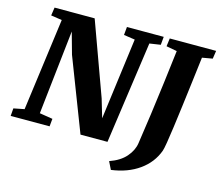

<svg xmlns="http://www.w3.org/2000/svg" viewBox="-126 -903 1409 1230"><g transform="rotate(15 579.0 -287.5)"><path d="M-3 0 1 -51 72 -65 154 -678 81 -689 89 -743H355L531 -259L567 -137L638 -678L564 -689L569 -743H813L808 -689L735 -678L639 0H460L275 -480L235 -623.5L173 -65L260 -51L255 0ZM706.5 168 681 116.5Q751 92 788.2 49.2Q825.5 6.5 833 -42Q847.5 -136.5 862 -243Q876.5 -349.5 890.5 -460Q904.5 -570.5 917 -676.5L846 -689.5L853 -743H1160.5L1152.5 -689.5L1084 -677.5Q1074 -595 1063.5 -510Q1053 -425 1043 -346.2Q1033 -267.5 1024.2 -202.8Q1015.5 -138 1008.2 -94.5Q1001 -51 996 -37Q966 46 890.5 99.8Q815 153.5 706.5 168Z"/></g></svg>

Font: Merriweather Black
Style: Italic
Weight: 900
Italic angle: -7.8°
Designer: Eben Sorkin
Foundry: Eben Sorkin
Version: Version 2.200;gftools[0.9.31]